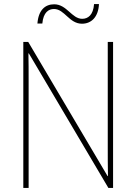

<svg xmlns="http://www.w3.org/2000/svg" viewBox="-20 -919 667 939"><path d="M163 -804H187C192 -859 218 -875 244 -875C296 -875 318 -803 381 -803C426 -803 461 -835 464 -899H440C436 -845 410 -827 382 -827C331 -827 307 -898 245 -898C200 -898 168 -869 163 -804ZM533 0V-714H507V-200C507 -160 507 -107 508 -58H506L118 -714H94V0H120V-519C120 -573 120 -612 119 -658H121L510 0Z"/></svg>

Font: Noto Sans Arabic SemCond Thin
Style: Regular
Weight: 100
Width: 4
Designer: Monotype Design Team, Nadine Chahine, Nizar Qandah and Khaled Hosny
Foundry: Monotype Imaging Inc.
Version: Version 2.012